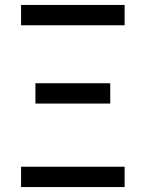

<svg xmlns="http://www.w3.org/2000/svg" viewBox="-20 -755 588 775"><path d="M65 -653V-735H483V-653ZM123 -337V-419H425V-337ZM65 0V-82H483V0Z"/></svg>

Font: Iosevka Semi-Condensed Medium
Style: Regular
Weight: 500
Monospace: yes
Designer: Belleve Invis
Foundry: Belleve Invis
Version: Version 27.3.5